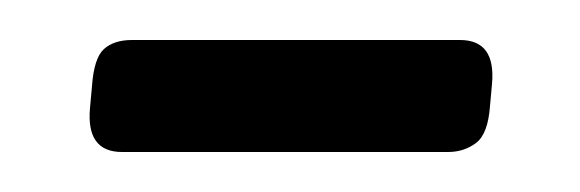

<svg xmlns="http://www.w3.org/2000/svg" viewBox="-20 -313 290 96"><path d="M41 -237Q23 -237 25 -259L26 -270Q27 -284 32 -288.5Q37 -293 46 -293H210Q228 -293 226 -271L225 -260Q224 -246 218 -241.5Q212 -237 204 -237Z"/></svg>

Font: Asap Condensed Condensed Light
Style: Italic
Weight: 300
Width: 3
Italic angle: -6°
Designer: Pablo Cosgaya
Foundry: Omnibus-Type
Version: Version 3.001; ttfautohint (v1.8.4.7-5d5b)